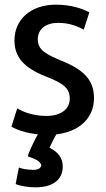

<svg xmlns="http://www.w3.org/2000/svg" viewBox="-20 -564 454 823"><path d="M192 69C229 88 249 112 249 150C249 197 218 239 132 239C103 239 69 234 47 225L61 154C75 160 94 163 119 164C142 165 155 158 157 144C152 126 132 118 99 106C109 73 136 22 145 7H224C216 21 201 50 192 69ZM383 -143C383 -50 307 14 185 14C108 14 55 -6 29 -21L54 -100C75 -86 120 -67 179 -67C238 -67 279 -94 279 -141C279 -189 248 -208 172 -238C83 -274 42 -319 42 -391C42 -479 110 -544 220 -544C284 -544 334 -527 363 -511C359 -499 343 -449 339 -437C319 -448 282 -466 229 -466C176 -466 142 -439 142 -396C142 -348 179 -331 245 -303C339 -265 383 -221 383 -143Z"/></svg>

Font: Repo Medium
Style: Regular
Weight: 500
Designer: Stefan Peev
Foundry: Context Ltd
Version: Version 1.502